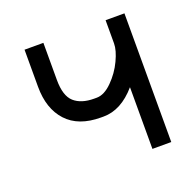

<svg xmlns="http://www.w3.org/2000/svg" viewBox="-95 -600 716 701"><g transform="rotate(-20 262.5 -250.0)"><path d="M456.5 0H383.3V-239.7Q324.7 -171.9 256.3 -171.9H246.1Q159.2 -171.9 113.8 -221.2Q68.4 -270.5 68.4 -356V-500H141.6V-356Q141.6 -293.9 168.9 -269.5Q196.3 -245.1 246.1 -245.1H256.3Q285.6 -245.1 316.4 -275.9Q347.2 -306.6 365.2 -345Q383.3 -383.3 383.3 -409.7V-500H456.5Z"/></g></svg>

Font: Anka/Coder Condensed
Style: Regular
Weight: 400
Width: 4
Monospace: yes
Version: Version 1.100